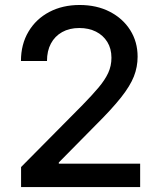

<svg xmlns="http://www.w3.org/2000/svg" viewBox="-20 -758 649 778"><path d="M65.4 0V-81.1L314.9 -333Q353.5 -372.6 379.4 -403.3Q405.3 -434.1 418.5 -462.6Q431.6 -491.2 431.6 -523.9Q431.6 -561 414.8 -588.1Q397.9 -615.2 368.7 -629.9Q339.4 -644.5 301.3 -644.5Q261.2 -644.5 231.7 -627.9Q202.1 -611.3 186.3 -581.5Q170.4 -551.8 170.4 -510.7H64.9Q64.9 -578.6 95.5 -629.9Q126 -681.2 179.7 -709.5Q233.4 -737.8 302.7 -737.8Q372.1 -737.8 425 -710.4Q478 -683.1 507.8 -635.7Q537.6 -588.4 537.6 -528.3Q537.6 -486.8 522.5 -448.2Q507.3 -409.7 470.2 -362.8Q433.1 -315.9 367.7 -251L218.3 -99.6V-94.7H547.9V0Z"/></svg>

Font: Inter 17pt Medium
Style: Regular
Weight: 500
Version: Version 4.001;git-66647c0bb